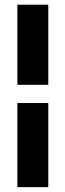

<svg xmlns="http://www.w3.org/2000/svg" viewBox="-20 -646 270 798"><path d="M180.7 131.8H52.2V-217.8H180.7ZM180.7 -626.5V-293.5H52.2V-626.5Z"/></svg>

Font: Yantramanav Black
Style: Regular
Weight: 900
Version: Version 1.001;PS 1.0;hotconv 1.0.72;makeotf.lib2.5.5900; ttf